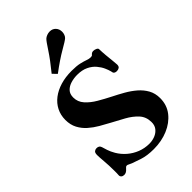

<svg xmlns="http://www.w3.org/2000/svg" viewBox="-286 -1094 1220 1220"><g transform="rotate(-45 324.5 -483.5)"><path d="M346.2 14.6Q286.1 14.6 243.9 0.5Q201.7 -13.7 184.6 -20Q170.9 -25.4 163.8 -29.5Q156.7 -33.7 150.9 -33.7Q144.5 -33.7 140.4 -29.8Q136.2 -25.9 133.3 -22.5Q123 -10.7 114.5 -6.6Q106 -2.4 97.2 -2.4Q85 -2.4 77.4 -9Q69.8 -15.6 70.3 -25.9Q71.3 -39.1 71.3 -44.4Q71.3 -49.8 71.3 -67.4Q71.3 -112.8 67.6 -154.3Q64 -195.8 64 -213.4Q64 -233.9 72.5 -240.7Q81.1 -247.6 92.3 -247.6Q115.7 -247.6 121.6 -227.1Q125 -214.8 132.3 -192.4Q139.6 -169.9 154.8 -143.6Q174.3 -110.4 204.1 -84.7Q233.9 -59.1 271.2 -44.4Q308.6 -29.8 350.1 -29.8Q377.4 -29.8 402.1 -39.6Q426.8 -49.3 442.4 -69.3Q458 -89.4 457 -119.6Q456.1 -166 427 -197.3Q397.9 -228.5 355.5 -252Q313 -275.4 270.5 -297.9Q238.3 -314.9 204.6 -334.5Q170.9 -354 142.6 -378.9Q114.3 -403.8 96.7 -437Q79.1 -470.2 79.1 -514.2Q79.1 -557.6 97.2 -593.3Q115.2 -628.9 148.4 -654.3Q181.6 -679.7 227.1 -693.4Q272.5 -707 327.1 -707Q371.6 -707 398.9 -700.7Q426.3 -694.3 443.4 -688Q460.4 -681.6 474.6 -681.6Q486.8 -681.6 490.2 -686.5Q493.7 -691.4 500.5 -695.8Q505.9 -699.2 514.2 -699.2Q526.4 -699.2 537.6 -693.8Q548.8 -688.5 548.8 -680.7Q549.3 -655.3 552.2 -623Q555.2 -590.8 558.1 -564.5Q561 -538.1 561 -530.3Q561 -514.2 551.8 -508.1Q542.5 -502 530.3 -502Q521 -502 515.1 -504.9Q509.3 -507.8 505.9 -513.2Q505.9 -513.7 502.2 -528.8Q498.5 -543.9 488.5 -566.4Q478.5 -588.9 459.7 -611.3Q440.9 -633.8 410.2 -648.9Q379.4 -664.1 334.5 -664.1Q305.2 -664.1 277.8 -656Q250.5 -647.9 232.9 -629.6Q215.3 -611.3 215.3 -579.6Q215.3 -540 242.2 -509.8Q269 -479.5 310.1 -455.6Q351.1 -431.6 392.6 -410.6Q430.7 -391.6 468 -370.4Q505.4 -349.1 535.9 -322.8Q566.4 -296.4 585 -262.9Q603.5 -229.5 603.5 -186.5Q603.5 -124.5 567.9 -79.3Q532.2 -34.2 473.9 -9.8Q415.5 14.6 346.2 14.6ZM252.4 -754.9 225.1 -783.2Q281.7 -852.5 314.7 -903.3Q347.7 -954.1 358.9 -964.8Q366.7 -972.2 379.6 -977.3Q392.6 -982.4 406.2 -982.4Q430.2 -982.4 445.8 -966.3Q454.1 -957.5 457.8 -947Q461.4 -936.5 461.4 -925.3Q461.4 -912.6 457 -901.1Q452.6 -889.6 445.3 -882.8Q434.1 -872.1 380.6 -841.6Q327.1 -811 252.4 -754.9Z"/></g></svg>

Font: Gelasio
Style: Bold
Weight: 700
Designer: Eben Sorkin
Foundry: Eben Sorkin
Version: Version 1.008